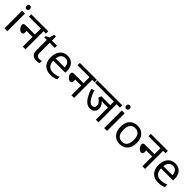

<svg xmlns="http://www.w3.org/2000/svg" viewBox="442 -2430 4132 4132"><g transform="rotate(45 2508.5 -363.5)"><path d="M173 -536V0H85V-536ZM130 -737Q150 -737 165.5 -723.5Q181 -710 181 -681Q181 -653 165.5 -639Q150 -625 130 -625Q108 -625 93 -639Q78 -653 78 -681Q78 -710 93 -723.5Q108 -737 130 -737Z M279 -622H796V-551H724V0H643V-298H462V-244Q462 -216 448 -202Q434 -188 411 -188Q393 -188 372.5 -200Q352 -212 334.5 -232Q317 -252 306 -274.5Q295 -297 295 -318Q295 -341 308.5 -355Q322 -369 356 -369H643V-551H279Z M1077 -62Q1097 -62 1118 -65.5Q1139 -69 1152 -73V-6Q1138 1 1112 5.5Q1086 10 1062 10Q1020 10 984.5 -4.5Q949 -19 927 -55Q905 -91 905 -156V-468H829V-510L906 -545L941 -659H993V-536H1148V-468H993V-158Q993 -109 1016.5 -85.5Q1040 -62 1077 -62Z M1466 -546Q1535 -546 1584.5 -516Q1634 -486 1660.5 -431.5Q1687 -377 1687 -304V-251H1320Q1322 -160 1366.5 -112.5Q1411 -65 1491 -65Q1542 -65 1581.5 -74.5Q1621 -84 1663 -102V-25Q1622 -7 1582 1.5Q1542 10 1487 10Q1411 10 1352.5 -21Q1294 -52 1261.5 -113.5Q1229 -175 1229 -264Q1229 -352 1258.5 -415Q1288 -478 1341.5 -512Q1395 -546 1466 -546ZM1465 -474Q1402 -474 1365.5 -433.5Q1329 -393 1322 -321H1595Q1595 -367 1581 -401Q1567 -435 1538.5 -454.5Q1510 -474 1465 -474Z M1759 -622H2276V-551H2204V0H2123V-298H1942V-244Q1942 -216 1928 -202Q1914 -188 1891 -188Q1873 -188 1852.5 -200Q1832 -212 1814.5 -232Q1797 -252 1786 -274.5Q1775 -297 1775 -318Q1775 -341 1788.5 -355Q1802 -369 1836 -369H2123V-551H1759Z M2946 -551V0H2865V-370H2728Q2687 -370 2671 -373Q2707 -343 2729 -303Q2751 -263 2751 -218Q2751 -172 2730.5 -141Q2710 -110 2676.5 -95Q2643 -80 2603 -80Q2550 -80 2502 -110.5Q2454 -141 2410 -211.5Q2366 -282 2324 -401L2395 -426Q2441 -292 2491 -222.5Q2541 -153 2599 -153Q2631 -153 2651.5 -170Q2672 -187 2672 -227Q2672 -271 2641.5 -310Q2611 -349 2566 -377L2595 -441H2865V-551H2293V-622H3050V-551Z M3208 -536V0H3120V-536ZM3165 -737Q3185 -737 3200.5 -723.5Q3216 -710 3216 -681Q3216 -653 3200.5 -639Q3185 -625 3165 -625Q3143 -625 3128 -639Q3113 -653 3113 -681Q3113 -710 3128 -723.5Q3143 -737 3165 -737Z M3844 -269Q3844 -202 3826.5 -150.5Q3809 -99 3776.5 -63Q3744 -27 3697.5 -8.5Q3651 10 3594 10Q3541 10 3496 -8.5Q3451 -27 3418 -63Q3385 -99 3366.5 -150.5Q3348 -202 3348 -269Q3348 -358 3378 -419.5Q3408 -481 3464 -513.5Q3520 -546 3597 -546Q3670 -546 3725.5 -513.5Q3781 -481 3812.5 -419.5Q3844 -358 3844 -269ZM3439 -269Q3439 -206 3455.5 -159.5Q3472 -113 3507 -88Q3542 -63 3596 -63Q3650 -63 3685 -88Q3720 -113 3736.5 -159.5Q3753 -206 3753 -269Q3753 -333 3736 -378Q3719 -423 3684.5 -447.5Q3650 -472 3595 -472Q3513 -472 3476 -418Q3439 -364 3439 -269Z M3919 -622H4436V-551H4364V0H4283V-298H4102V-244Q4102 -216 4088 -202Q4074 -188 4051 -188Q4033 -188 4012.5 -200Q3992 -212 3974.5 -232Q3957 -252 3946 -274.5Q3935 -297 3935 -318Q3935 -341 3948.5 -355Q3962 -369 3996 -369H4283V-551H3919Z M4745 -546Q4814 -546 4863.5 -516Q4913 -486 4939.5 -431.5Q4966 -377 4966 -304V-251H4599Q4601 -160 4645.5 -112.5Q4690 -65 4770 -65Q4821 -65 4860.5 -74.5Q4900 -84 4942 -102V-25Q4901 -7 4861 1.5Q4821 10 4766 10Q4690 10 4631.5 -21Q4573 -52 4540.5 -113.5Q4508 -175 4508 -264Q4508 -352 4537.5 -415Q4567 -478 4620.5 -512Q4674 -546 4745 -546ZM4744 -474Q4681 -474 4644.5 -433.5Q4608 -393 4601 -321H4874Q4874 -367 4860 -401Q4846 -435 4817.5 -454.5Q4789 -474 4744 -474Z"/></g></svg>

Font: hingl115
Style: Book
Weight: 400
Designer: Jelle Bosma - Monotype Design Team
Foundry: Monotype Imaging Inc.
Version: Version 2.003